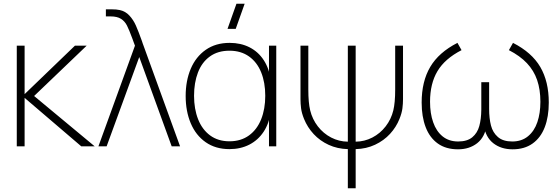

<svg xmlns="http://www.w3.org/2000/svg" viewBox="-20 -785 3004 1030"><path d="M70 0V-540H112V-280L382 -540H445L163 -270L488 0H416L112 -260V0Z M704 -540Q700.5 -549.5 697.2 -558.2Q694 -567 691 -575.5Q673 -624.5 661.2 -647.8Q649.5 -671 629 -684Q608.5 -697 573 -697H548V-735H578Q605.5 -735 623 -731Q653 -724.5 674.2 -701.5Q695.5 -678.5 709 -648Q722.5 -617.5 741.5 -564.5Q743.5 -558.5 745.5 -552.2Q747.5 -546 750 -540L946 0H901L727 -479L552 0H508Z M1244.5 -630H1200.5L1248.5 -765H1292.5ZM1211 15Q1136.5 15 1083.5 -22Q1030.5 -59 1003.2 -123.8Q976 -188.5 976 -270Q976 -351.5 1003.2 -416Q1030.5 -480.5 1083.8 -517.8Q1137 -555 1212 -555Q1272 -555 1319 -531Q1366 -507 1395.2 -461.8Q1424.5 -416.5 1433 -355L1423 -328V-540H1462V0H1423V-214L1433 -187Q1424.5 -124.5 1394.8 -79Q1365 -33.5 1317.8 -9.2Q1270.5 15 1211 15ZM1211 -27Q1272.5 -27 1315.8 -58.5Q1359 -90 1381 -145.2Q1403 -200.5 1403 -271Q1403 -342.5 1381 -397Q1359 -451.5 1315.8 -482.2Q1272.5 -513 1211 -513Q1148.5 -513 1105.8 -482Q1063 -451 1042 -396.2Q1021 -341.5 1021 -271Q1021 -200.5 1042.8 -145.2Q1064.5 -90 1107.2 -58.5Q1150 -27 1211 -27Z M1846 15Q1790 13.5 1743.2 -8Q1696.5 -29.5 1663 -65.5Q1629.5 -101.5 1611 -147Q1598.5 -178 1595.2 -203.5Q1592 -229 1592 -253V-540H1634V-305Q1634 -234 1644 -193Q1655.5 -145.5 1685 -107.2Q1714.5 -69 1756.5 -47.2Q1798.5 -25.5 1846 -25V-540H1888V-25Q1935.5 -25.5 1977.5 -47.2Q2019.5 -69 2049 -107.2Q2078.5 -145.5 2090 -193Q2100 -234 2100 -305V-540H2142V-253Q2142 -229 2138.8 -203.5Q2135.5 -178 2123 -147Q2105.5 -103 2072.5 -67Q2039.5 -31 1992.5 -8.8Q1945.5 13.5 1888 15V225H1846Z M2437 16Q2372 16 2328.5 -15.2Q2285 -46.5 2263.5 -102.8Q2242 -159 2242 -235Q2242 -348 2288 -426Q2334 -504 2434 -555L2456 -516Q2366.5 -470 2326.8 -403.2Q2287 -336.5 2287 -239Q2287 -177 2303.8 -129Q2320.5 -81 2354.2 -53.5Q2388 -26 2438 -26Q2486.5 -26 2513.8 -48.8Q2541 -71.5 2551.2 -108.8Q2561.5 -146 2562 -197V-201V-344H2604V-201Q2604 -150 2613.8 -112Q2623.5 -74 2651 -50Q2678.5 -26 2728 -26Q2778.5 -26 2812.5 -54Q2846.5 -82 2862.8 -130Q2879 -178 2879 -239Q2879 -304.5 2861.5 -355.5Q2844 -406.5 2806.8 -446Q2769.5 -485.5 2710 -516L2732 -555Q2833 -503.5 2878.5 -425.5Q2924 -347.5 2924 -235Q2924 -158.5 2902.2 -102.2Q2880.5 -46 2837 -15Q2793.5 16 2730 16Q2668 16 2626.2 -16.8Q2584.5 -49.5 2575 -114H2591Q2581.5 -49.5 2539.8 -16.8Q2498 16 2437 16Z"/></svg>

Font: Manrope
Style: Regular
Weight: 400
Designer: Mikhail Sharanda
Foundry: Mikhail Sharanda
Version: Version 4.503